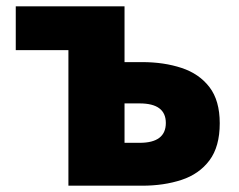

<svg xmlns="http://www.w3.org/2000/svg" viewBox="-20 -589 757 609"><path d="M197 0V-430H30V-569H375V-392H431Q500 -392 556 -373.5Q612 -355 644.5 -312.5Q677 -270 677 -198Q677 -124 644.5 -80.5Q612 -37 556 -18.5Q500 0 431 0ZM375 -136H423Q506 -136 506 -199Q506 -261 423 -261H375Z"/></svg>

Font: Source Han Sans TC Heavy
Style: Regular
Weight: 900
Designer: Ryoko NISHIZUKA Ë•øÂ°öÊ∂ºÂ≠ê (kana, bopomofo & ideographs); Paul D. Hunt (Latin, Greek & Cyrillic); Sandoll Communicatio
Foundry: Adobe
Version: Version 2.004;hotconv 1.0.118;makeotfexe 2.5.65603